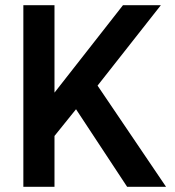

<svg xmlns="http://www.w3.org/2000/svg" viewBox="-20 -720 675 740"><path d="M70 -700H190V-363L454 -700H600L356 -390L620 0H470L273 -299L190 -196V0H70Z"/></svg>

Font: PT Root UI Bold
Style: Regular
Weight: 700
Designer: Vitaly Kuzmin
Foundry: ParaType Ltd.
Version: Version 2.000G